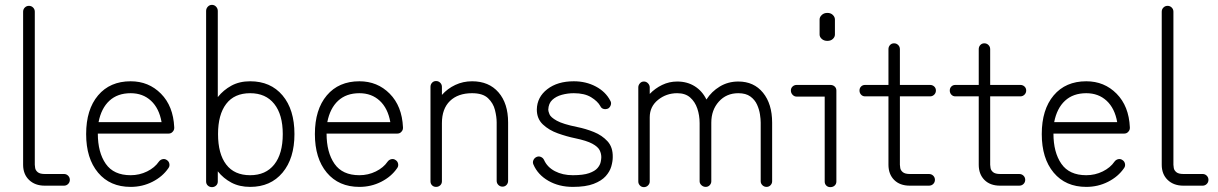

<svg xmlns="http://www.w3.org/2000/svg" viewBox="-20 -755 5006 789"><path d="M164 8Q124 8 99.5 -15.5Q75 -39 75 -78V-707Q75 -717 82 -724Q89 -731 99 -731Q109 -731 116 -724Q123 -717 123 -707V-78Q123 -74 124.5 -64.5Q126 -55 135 -47.5Q144 -40 164 -40H243Q253 -40 260 -33Q267 -26 267 -16Q267 -6 260 1Q253 8 243 8Z M517 13Q432 13 383 -45.5Q334 -104 334 -204Q334 -305 383 -363Q432 -421 517 -421Q591 -421 641.5 -370Q692 -319 696 -232V-229Q696 -220 689 -213Q683 -206 672 -206H382Q382 -129 414.5 -82Q447 -35 517 -35Q553 -35 584.5 -50.5Q616 -66 633 -91Q639 -99 648.5 -101Q658 -103 666 -97Q674 -92 676 -82Q678 -72 672 -64Q648 -29 606.5 -8Q565 13 517 13ZM385 -253H644Q634 -310 600.5 -341Q567 -372 517 -372Q463 -372 429.5 -341Q396 -310 385 -253Z M851 14Q841 14 834 7.5Q827 1 827 -9V-710Q827 -720 834 -727.5Q841 -735 851 -735Q861 -735 868 -727.5Q875 -720 875 -710V-356Q898 -385 931 -403Q964 -421 1008 -421Q1092 -421 1141 -363Q1190 -305 1190 -204Q1190 -104 1141 -45.5Q1092 13 1008 13Q964 13 931 -4.5Q898 -22 875 -51V-9Q875 1 868 7.5Q861 14 851 14ZM1008 -35Q1072 -35 1107 -79Q1142 -123 1142 -204Q1142 -284 1107 -328Q1072 -372 1008 -372Q943 -372 909.5 -328Q876 -284 876 -204Q876 -123 909.5 -79Q943 -35 1008 -35Z M1457 13Q1372 13 1323 -45.5Q1274 -104 1274 -204Q1274 -305 1323 -363Q1372 -421 1457 -421Q1531 -421 1581.5 -370Q1632 -319 1636 -232V-229Q1636 -220 1629 -213Q1623 -206 1612 -206H1322Q1322 -129 1354.5 -82Q1387 -35 1457 -35Q1493 -35 1524.5 -50.5Q1556 -66 1573 -91Q1579 -99 1588.5 -101Q1598 -103 1606 -97Q1614 -92 1616 -82Q1618 -72 1612 -64Q1588 -29 1546.5 -8Q1505 13 1457 13ZM1325 -253H1584Q1574 -310 1540.5 -341Q1507 -372 1457 -372Q1403 -372 1369.5 -341Q1336 -310 1325 -253Z M1772 13Q1762 13 1755.5 6.5Q1749 0 1749 -10V-398Q1749 -408 1755.5 -415Q1762 -422 1772 -422Q1782 -422 1789 -415Q1796 -408 1796 -398V-365Q1819 -391 1851 -406Q1883 -421 1920 -421Q1989 -421 2028.5 -375.5Q2068 -330 2068 -252V-12Q2068 -2 2061.5 5Q2055 12 2045 12Q2035 12 2028 5Q2021 -2 2021 -12V-252Q2021 -275 2014 -303Q2007 -331 1985.5 -351.5Q1964 -372 1920 -372Q1862 -372 1829 -340Q1796 -308 1796 -249V-10Q1796 0 1789 6.5Q1782 13 1772 13Z M2334 13Q2277 13 2233.5 -12Q2190 -37 2172 -79Q2168 -88 2172 -97Q2176 -106 2185 -110Q2194 -114 2203 -110Q2212 -106 2216 -97Q2229 -68 2260.5 -51.5Q2292 -35 2334 -35Q2377 -35 2401 -43.5Q2425 -52 2435.5 -64.5Q2446 -77 2448.5 -89.5Q2451 -102 2451 -109Q2451 -124 2444 -138Q2437 -152 2414 -164.5Q2391 -177 2343 -187Q2309 -194 2272.5 -207Q2236 -220 2211 -243.5Q2186 -267 2186 -305Q2187 -356 2229 -388.5Q2271 -421 2338 -421Q2388 -421 2428.5 -399.5Q2469 -378 2488 -341Q2493 -333 2490 -323.5Q2487 -314 2479 -309Q2469 -305 2460 -307.5Q2451 -310 2447 -319Q2436 -339 2409 -355.5Q2382 -372 2338 -372Q2313 -372 2289 -365.5Q2265 -359 2249.5 -344.5Q2234 -330 2233 -304Q2233 -298 2238 -285.5Q2243 -273 2268 -259Q2293 -245 2352 -233Q2387 -226 2420.5 -212.5Q2454 -199 2476.5 -174.5Q2499 -150 2498 -109Q2498 -92 2492 -71Q2486 -50 2469 -31Q2452 -12 2419.5 0.5Q2387 13 2334 13Z M2626 14Q2616 14 2609.5 7Q2603 0 2603 -9V-396Q2603 -405 2609.5 -412.5Q2616 -420 2626 -420Q2636 -420 2643 -412.5Q2650 -405 2650 -396V-369Q2672 -392 2701 -406Q2730 -420 2763 -420Q2804 -420 2835 -400.5Q2866 -381 2883 -346Q2904 -379 2938 -399.5Q2972 -420 3014 -420Q3078 -420 3115.5 -374Q3153 -328 3153 -251V-10Q3153 -1 3146.5 6Q3140 13 3130 13Q3120 13 3113 6Q3106 -1 3106 -10V-251Q3106 -265 3103 -285Q3100 -305 3091 -325Q3082 -345 3063.5 -358.5Q3045 -372 3014 -372Q2965 -372 2934 -337.5Q2903 -303 2903 -251V-10Q2903 -1 2896.5 6Q2890 13 2880 13Q2870 13 2862.5 6Q2855 -1 2855 -10V-249Q2855 -281 2845.5 -309Q2836 -337 2816 -354.5Q2796 -372 2763 -372Q2718 -372 2684 -344.5Q2650 -317 2650 -273V-9Q2650 0 2643 7Q2636 14 2626 14Z M3392 14Q3382 14 3375.5 7.5Q3369 1 3369 -9V-358H3254Q3244 -358 3237 -365.5Q3230 -373 3230 -383Q3230 -393 3237 -399.5Q3244 -406 3254 -406H3392Q3403 -406 3410 -399.5Q3417 -393 3417 -383V-9Q3417 1 3410 7.5Q3403 14 3392 14ZM3380 -587Q3366 -587 3357 -595Q3348 -603 3348 -613V-675Q3348 -685 3357 -693.5Q3366 -702 3380 -702Q3394 -702 3402.5 -693.5Q3411 -685 3411 -675V-613Q3411 -603 3402.5 -595Q3394 -587 3380 -587Z M3719 8Q3678 8 3654.5 -15.5Q3631 -39 3631 -78V-359H3535Q3525 -359 3518.5 -366Q3512 -373 3512 -383Q3512 -393 3518.5 -399.5Q3525 -406 3535 -406H3631V-553Q3631 -563 3637.5 -570Q3644 -577 3654 -577Q3664 -577 3671 -570Q3678 -563 3678 -553V-406H3802Q3812 -406 3819 -399.5Q3826 -393 3826 -383Q3826 -373 3819 -366Q3812 -359 3802 -359H3678V-78Q3678 -74 3679.5 -64.5Q3681 -55 3690 -47.5Q3699 -40 3719 -40H3797Q3808 -40 3815 -33Q3822 -26 3822 -16Q3822 -6 3815 1Q3808 8 3797 8Z M4090 8Q4049 8 4025.5 -15.5Q4002 -39 4002 -78V-359H3906Q3896 -359 3889.5 -366Q3883 -373 3883 -383Q3883 -393 3889.5 -399.5Q3896 -406 3906 -406H4002V-553Q4002 -563 4008.5 -570Q4015 -577 4025 -577Q4035 -577 4042 -570Q4049 -563 4049 -553V-406H4173Q4183 -406 4190 -399.5Q4197 -393 4197 -383Q4197 -373 4190 -366Q4183 -359 4173 -359H4049V-78Q4049 -74 4050.5 -64.5Q4052 -55 4061 -47.5Q4070 -40 4090 -40H4168Q4179 -40 4186 -33Q4193 -26 4193 -16Q4193 -6 4186 1Q4179 8 4168 8Z M4444 13Q4359 13 4310 -45.5Q4261 -104 4261 -204Q4261 -305 4310 -363Q4359 -421 4444 -421Q4518 -421 4568.5 -370Q4619 -319 4623 -232V-229Q4623 -220 4616 -213Q4610 -206 4599 -206H4309Q4309 -129 4341.5 -82Q4374 -35 4444 -35Q4480 -35 4511.5 -50.5Q4543 -66 4560 -91Q4566 -99 4575.5 -101Q4585 -103 4593 -97Q4601 -92 4603 -82Q4605 -72 4599 -64Q4575 -29 4533.5 -8Q4492 13 4444 13ZM4312 -253H4571Q4561 -310 4527.5 -341Q4494 -372 4444 -372Q4390 -372 4356.5 -341Q4323 -310 4312 -253Z M4843 8Q4803 8 4778.5 -15.5Q4754 -39 4754 -78V-707Q4754 -717 4761 -724Q4768 -731 4778 -731Q4788 -731 4795 -724Q4802 -717 4802 -707V-78Q4802 -74 4803.5 -64.5Q4805 -55 4814 -47.5Q4823 -40 4843 -40H4922Q4932 -40 4939 -33Q4946 -26 4946 -16Q4946 -6 4939 1Q4932 8 4922 8Z"/></svg>

Font: Zen Kurenaido
Style: ARC
Weight: 400
Designer: Yoshimichi Ohira
Foundry: Positype
Version: Version 1.001